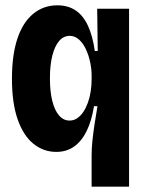

<svg xmlns="http://www.w3.org/2000/svg" viewBox="-20 -559 545 723"><path d="M325 144V25Q325 0 328 -29Q331 -58 336 -91Q341 -124 347 -159H334Q325 -104 306.5 -66Q288 -28 259.5 -7.5Q231 13 192 13Q144 13 106 -17.5Q68 -48 46.5 -109.5Q25 -171 25 -263Q25 -352 45.5 -413.5Q66 -475 105 -507Q144 -539 196 -539Q236 -539 264.5 -520Q293 -501 311 -462.5Q329 -424 337 -367H348L346 -526H466V-289V144ZM242 -105Q258 -105 271 -114Q284 -123 294 -138Q304 -153 311 -172.5Q318 -192 321.5 -214.5Q325 -237 325 -260V-274Q325 -299 319.5 -325Q314 -351 303.5 -373.5Q293 -396 277.5 -410Q262 -424 243 -424Q219 -424 202.5 -404.5Q186 -385 177 -349.5Q168 -314 168 -264Q168 -214 177 -178.5Q186 -143 202.5 -124Q219 -105 242 -105Z"/></svg>

Font: Bricolage Grotesque 72pt SemiCondensed
Style: Bold
Weight: 700
Width: 4
Designer: Mathieu Triay
Foundry: Atelier Triay
Version: Version 1.001;gftools[0.9.33.dev8+g029e19f]